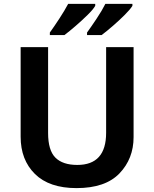

<svg xmlns="http://www.w3.org/2000/svg" viewBox="-20 -956 792 986"><path d="M666 -714H525V-274Q525 -109 377 -109Q302 -109 264.5 -146.5Q227 -184 227 -273V-714H86V-254Q86 -135 159.5 -62.5Q233 10 373 10Q521 10 593.5 -65.5Q666 -141 666 -252ZM469 -936H330Q312 -902 284.5 -860Q257 -818 236 -789V-776H311Q335 -794 368 -822.5Q401 -851 430 -879.5Q459 -908 469 -926ZM660 -936H521Q504 -902 476 -860Q448 -818 427 -789V-776H502Q526 -794 559 -822.5Q592 -851 620.5 -879.5Q649 -908 660 -926Z"/></svg>

Font: Noto Sans UI
Style: Bold
Weight: 700
Designer: Monotype Design Team
Foundry: Monotype Imaging Inc.
Version: Version 1.901